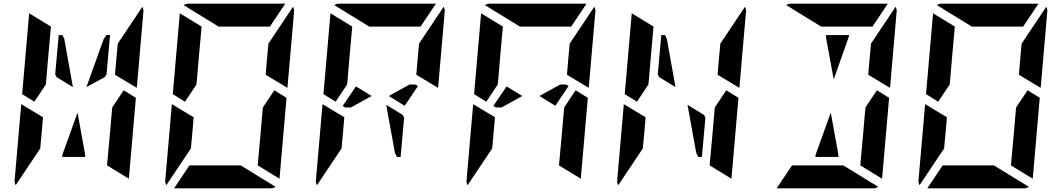

<svg xmlns="http://www.w3.org/2000/svg" viewBox="-20 -1020 5752 1040"><path d="M610 -698 618 -784 751 -983Q758 -970 757 -959L721 -544L603 -615ZM375 -548 287 -602 279 -617 298 -830H318L328 -810ZM650 -531 716 -490 678 -52 560 -124 561 -138 564 -170 576 -302 584 -396 588 -438ZM206 -302 198 -216 65 -17Q58 -30 59 -41L95 -456L151 -422L178 -406L213 -385ZM166 -469 100 -510 138 -948 256 -876 240 -698 231 -590 228 -562ZM442 -178 441 -170H317L318 -182L400 -410ZM448 -548 541 -807 556 -830H576L557 -617L547 -602Z M1426 -698 1434 -784 1567 -983Q1574 -970 1573 -959L1537 -544L1419 -615ZM1466 -531 1532 -490 1494 -52 1376 -124 1377 -138 1380 -170 1392 -302 1400 -396 1404 -438ZM1022 -302 1014 -216 881 -17Q874 -30 875 -41L911 -456L967 -422L994 -406L1029 -385ZM982 -469 916 -510 954 -948 1072 -876 1056 -698 1047 -590 1044 -562ZM1164 -876 975 -992Q986 -1000 1000 -1000H1206H1330H1525L1442 -876H1403H1319H1195ZM1284 -124 1473 -8Q1462 0 1448 0H1242H1118H923L1006 -124H1045H1129H1253Z M2242 -698 2250 -784 2383 -983Q2390 -970 2389 -959L2353 -544L2235 -615ZM2169 -383 2150 -170H2130L2119 -193L2072 -452L2161 -398ZM1908 -552 1993 -500 1881 -438H1850L1836 -446ZM1838 -302 1830 -216 1697 -17Q1690 -30 1691 -41L1727 -456L1783 -422L1810 -406L1845 -385ZM1798 -469 1732 -510 1770 -948 1888 -876 1872 -698 1863 -590 1860 -562ZM1980 -876 1791 -992Q1802 -1000 1816 -1000H2022H2146H2341L2258 -876H2219H2135H2011ZM2244 -554 2172 -447 2086 -500 2198 -562H2230Z M3058 -698 3066 -784 3199 -983Q3206 -970 3205 -959L3169 -544L3051 -615ZM2724 -552 2809 -500 2697 -438H2666L2652 -446ZM3098 -531 3164 -490 3126 -52 3008 -124 3009 -138 3012 -170 3024 -302 3032 -396 3036 -438ZM2654 -302 2646 -216 2513 -17Q2506 -30 2507 -41L2543 -456L2599 -422L2626 -406L2661 -385ZM2614 -469 2548 -510 2586 -948 2704 -876 2688 -698 2679 -590 2676 -562ZM2796 -876 2607 -992Q2618 -1000 2632 -1000H2838H2962H3157L3074 -876H3035H2951H2827ZM3060 -554 2988 -447 2902 -500 3014 -562H3046Z M3874 -698 3882 -784 4015 -983Q4022 -970 4021 -959L3985 -544L3867 -615ZM3801 -383 3782 -170H3762L3751 -193L3704 -452L3793 -398ZM3639 -548 3551 -602 3543 -617 3562 -830H3582L3592 -810ZM3914 -531 3980 -490 3942 -52 3824 -124 3825 -138 3828 -170 3840 -302 3848 -396 3852 -438ZM3470 -302 3462 -216 3329 -17Q3322 -30 3323 -41L3359 -456L3415 -422L3442 -406L3477 -385ZM3430 -469 3364 -510 3402 -948 3520 -876 3504 -698 3495 -590 3492 -562Z M4690 -698 4698 -784 4831 -983Q4838 -970 4837 -959L4801 -544L4683 -615ZM4730 -531 4796 -490 4758 -52 4640 -124 4641 -138 4644 -170 4656 -302 4664 -396 4668 -438ZM4454 -818 4455 -830H4579L4578 -822L4496 -590ZM4428 -876 4239 -992Q4250 -1000 4264 -1000H4470H4594H4789L4706 -876H4667H4583H4459ZM4522 -178 4521 -170H4397L4398 -182L4480 -410ZM4548 -124 4737 -8Q4726 0 4712 0H4506H4382H4187L4270 -124H4309H4393H4517Z M5506 -698 5514 -784 5647 -983Q5654 -970 5653 -959L5617 -544L5499 -615ZM5546 -531 5612 -490 5574 -52 5456 -124 5457 -138 5460 -170 5472 -302 5480 -396 5484 -438ZM5102 -302 5094 -216 4961 -17Q4954 -30 4955 -41L4991 -456L5047 -422L5074 -406L5109 -385ZM5062 -469 4996 -510 5034 -948 5152 -876 5136 -698 5127 -590 5124 -562ZM5244 -876 5055 -992Q5066 -1000 5080 -1000H5286H5410H5605L5522 -876H5483H5399H5275ZM5364 -124 5553 -8Q5542 0 5528 0H5322H5198H5003L5086 -124H5125H5209H5333Z"/></svg>

Font: DSEG14 Modern Mini
Style: Bold Italic
Weight: 700
Italic angle: -5°
Designer: Keshikan(Twitter:@keshinomi_88pro)
Version: Version 0.46